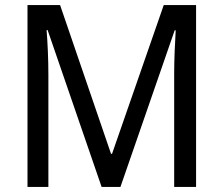

<svg xmlns="http://www.w3.org/2000/svg" viewBox="-20 -734 878 754"><path d="M379 0H453L666 -615H670C667 -564 664 -500 664 -445V0H750V-714H623L420 -130H416L216 -714H88V0H170V-442C170 -500 167 -566 163 -616H167Z"/></svg>

Font: Noto Sans Bengali UI SemiCondensed
Style: Regular
Weight: 400
Width: 4
Designer: Jelle Bosma - Monotype Design Team
Foundry: Monotype Imaging Inc.
Version: Version 2.003